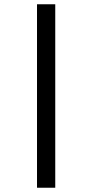

<svg xmlns="http://www.w3.org/2000/svg" viewBox="-20 -880 432 900"><path d="M153.5 0H239V-860H153.5Z"/></svg>

Font: Spartan Medium
Style: Regular
Weight: 500
Designer: Matt Bailey, Mirko Velimirovic
Foundry: Matt Bailey
Version: Version 1.003; ttfautohint (v1.8.3)